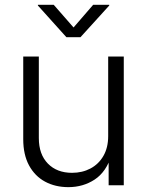

<svg xmlns="http://www.w3.org/2000/svg" viewBox="-20 -771 612 799"><path d="M264.6 7.8Q210 7.8 167.5 -15.1Q125 -38.1 100.8 -82.8Q76.7 -127.4 76.7 -191.9V-535.6H141.6V-196.3Q141.6 -128.9 179.2 -90.3Q216.8 -51.8 279.8 -51.8Q322.3 -51.8 356.4 -69.8Q390.6 -87.9 410.4 -122.3Q430.2 -156.7 430.2 -204.6V-535.6H495.1V0H432.1V-125.5H444.3Q421.9 -55.2 373.8 -23.7Q325.7 7.8 264.6 7.8ZM203.6 -751 286.1 -656.7 367.7 -751H434.6V-748L314.9 -616.2H256.3L137.7 -748V-751Z"/></svg>

Font: Inter 20pt Light
Style: Regular
Weight: 300
Version: Version 4.001;git-66647c0bb